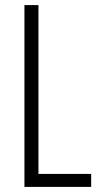

<svg xmlns="http://www.w3.org/2000/svg" viewBox="-20 -734 396 754"><path d="M76 0V-714H131V-51H338V0Z"/></svg>

Font: Noto Sans Myanmar ExtraCondensed Light
Style: Regular
Weight: 300
Width: 2
Designer: Monotype Design Team
Foundry: Monotype Imaging Inc.
Version: Version 2.107; ttfautohint (v1.8.4.7-5d5b)